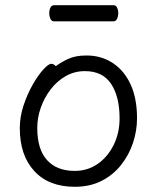

<svg xmlns="http://www.w3.org/2000/svg" viewBox="-20 -699 602 737"><path d="M187 -617Q178 -617 173.5 -627Q169 -637 169 -649Q169 -660 173.5 -669.5Q178 -679 188 -679H416Q425 -679 429.5 -669.5Q434 -660 434 -648Q434 -637 429.5 -627Q425 -617 415 -617ZM194 -445Q214 -460 242 -473Q270 -486 312 -486Q369 -486 413 -457Q457 -428 481.5 -374.5Q506 -321 506 -245Q506 -197 490.5 -150.5Q475 -104 444.5 -65.5Q414 -27 369.5 -4.5Q325 18 267 18Q167 18 111.5 -42.5Q56 -103 56 -207Q56 -251 70.5 -294.5Q85 -338 105.5 -374Q126 -410 146 -432Q166 -454 177 -454Q187 -454 194 -445ZM267 -43Q316 -43 354.5 -69.5Q393 -96 416 -142Q439 -188 439 -245Q439 -328 406.5 -377Q374 -426 306 -426Q266 -426 232.5 -407Q199 -388 174.5 -356Q150 -324 136.5 -285.5Q123 -247 123 -208Q123 -126 160.5 -84.5Q198 -43 267 -43Z"/></svg>

Font: Moon Stars Kai T HW
Style: Regular
Weight: 400
Designer: GuiWonder
Version: Version 1.101